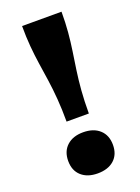

<svg xmlns="http://www.w3.org/2000/svg" viewBox="-144 -805 643 883"><g transform="rotate(-20 177.5 -363.0)"><path d="M274 -741H81Q81 -687 85 -641Q89 -595 95.5 -552Q102 -509 108.5 -464.5Q115 -420 119 -369.5Q123 -319 123 -258H232Q232 -319 236 -369.5Q240 -420 246.5 -464.5Q253 -509 259.5 -552Q266 -595 270 -641Q274 -687 274 -741ZM177 15Q127 15 97.5 -11.5Q68 -38 68 -85Q68 -132 97.5 -159Q127 -186 177 -186Q228 -186 257.5 -159Q287 -132 287 -85Q287 -38 257.5 -11.5Q228 15 177 15Z"/></g></svg>

Font: Roboto Serif
Style: Bold
Weight: 700
Designer: Greg Gazdowicz
Foundry: Commercial Type
Version: Version 1.008